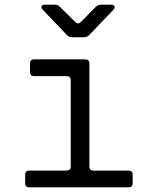

<svg xmlns="http://www.w3.org/2000/svg" viewBox="-20 -805 640 825"><path d="M106 0Q88 0 88 -18V-54Q88 -72 106 -72H266Q284 -72 284 -90V-460Q284 -478 266 -478H127Q109 -478 109 -496V-532Q109 -550 127 -550H346Q364 -550 364 -532V-90Q364 -72 381 -72H532Q550 -72 550 -54V-18Q550 0 532 0ZM290 -645Q277 -645 268 -654L164 -763Q156 -771 158.5 -778Q161 -785 173 -785H216Q229 -785 237 -776L303 -711Q315 -698 328 -711L392 -776Q401 -785 414 -785H457Q469 -785 472 -778Q475 -771 467 -763L363 -654Q354 -645 341 -645Z"/></svg>

Font: Pitagon Sans Mono Light
Style: Regular
Weight: 300
Monospace: yes
Designer: Travis Tran
Foundry: Pitagon
Version: Version 1.001; ttfautohint (v1.8.4.7-5d5b);gftools[0.9.26]